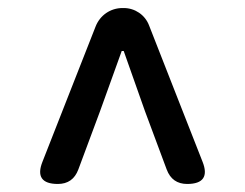

<svg xmlns="http://www.w3.org/2000/svg" viewBox="-20 -774 610 478"><path d="M150 -535 86 -372C71 -335 84 -316 124 -316C149 -316 166 -328 175 -352L229 -497L283 -647H288L341 -497L395 -352C404 -328 421 -316 446 -316C486 -316 499 -335 484 -372L420 -535L351 -711C341 -737 316 -754 288 -754H285C255 -754 229 -736 218 -708Z"/></svg>

Font: GenSenRounded2 TW M
Style: Regular
Weight: 500
Version: Version 2.100;PS 2.1;hotconv 16.6.51;makeotf.lib2.5.65220 DE